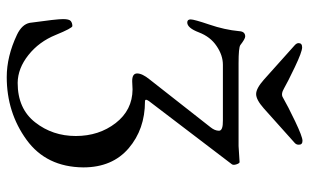

<svg xmlns="http://www.w3.org/2000/svg" viewBox="-188 -684 887 550"><g transform="rotate(90 255.0 -409.5)"><path d="M104 -821.8Q104 -832 116.2 -832Q128.9 -832 172.9 -811Q216.8 -790 233.4 -780.3Q250 -770.5 259.8 -776.9Q284.2 -791 328.1 -812Q372.1 -833 383.8 -833Q395.5 -833 395 -821.8Q395 -814.9 389.2 -810.1L291 -722.2Q266.1 -700.2 250 -700.2Q233.9 -700.2 209 -722.2L110.8 -810.1Q104 -815.9 104 -821.8ZM208 -395 345.2 -569.8Q355 -582 355 -593.8Q355 -605.5 325.2 -605H166Q138.7 -605 112.3 -586.9Q85.9 -569.3 73.2 -536.1Q60.5 -502.9 44.9 -502.9Q36.1 -502.9 36.1 -512.7Q36.1 -522.5 50.8 -565.9Q65.9 -609.9 69.8 -651.9Q70.8 -668.9 85 -668.9Q91.8 -668.9 109.9 -654.8Q117.7 -649.9 161.1 -649.9H398.9L444.8 -652.8Q448.2 -652.8 451.2 -644Q454.1 -635.3 451.2 -630.9L270 -393.1Q262.2 -381.8 271 -381.8Q350.6 -381.8 405.3 -335Q460 -288.1 460 -205.1Q459 -99.1 380.9 -42.5Q302.7 14.2 201.2 14.2Q142.1 14.2 80.1 -15.1Q50.3 -29.3 45.9 -51.8Q35.2 -128.9 35.2 -147Q35.2 -165 41 -169.4Q46.9 -173.8 55.2 -173.8Q61 -173.8 80.6 -126Q100.1 -78.1 138.2 -47.9Q176.3 -17.6 217.8 -17.1Q292 -17.1 331.1 -67.4Q370.1 -117.2 370.1 -183.6Q370.1 -250 333 -297.9Q295.9 -345.7 236.8 -346.2L213.9 -345.2Q190.9 -344.7 190.9 -359.4Q190.9 -374 208 -395Z"/></g></svg>

Font: EBGaramond
Style: Regular
Weight: 400
Version: Version 000.012g